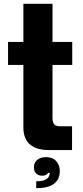

<svg xmlns="http://www.w3.org/2000/svg" viewBox="-20 -783 431 1002"><path d="M233 0Q170 0 136 -29.5Q102 -59 102 -118V-444H22V-564H102V-763H254V-564H357V-444H254V-167Q254 -147 262 -135.5Q270 -124 294 -124H356V0ZM169 163Q228 163 237 133Q241 126 239 119H231Q223 134 200 134Q181 134 169 122.5Q157 111 157 90Q157 66 174 51.5Q191 37 220 37Q254 37 273 57.5Q292 78 292 109Q292 199 169 199Z"/></svg>

Font: Open Sauce Sans ExtraBold
Style: Regular
Weight: 800
Designer: Alfredo Marco Pradil
Foundry: Creative Sauce Fz LLC
Version: Version 1.477